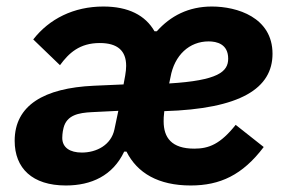

<svg xmlns="http://www.w3.org/2000/svg" viewBox="-20 -557 867 589"><path d="M231 -89C195 -89 171 -104 171 -134C171 -135 171 -150 175 -165C185 -204 221 -211 262 -213L343 -217L331 -160C321 -112 276 -89 231 -89ZM620 -430C645 -430 680 -422 680 -377C680 -337 649 -310 499 -301L503 -320C515 -388 561 -430 620 -430ZM182 12C260 12 326 -18 361 -92H368C401 -26 466 12 565 12C655 12 724 -20 789 -106L703 -174C656 -115 621 -101 576 -101C506 -101 482 -135 482 -185C482 -192 482 -200 484 -216C718 -223 816 -286 816 -392C816 -504 707 -537 630 -537C558 -537 503 -508 461 -461H454C426 -510 374 -537 297 -537C206 -537 131 -499 82 -436L164 -357C191 -394 224 -425 286 -425C341 -425 367 -401 367 -355C367 -346 366 -337 364 -325L359 -298L268 -294C115 -287 25 -234 25 -125C25 -41 79 12 182 12Z"/></svg>

Font: LVC Sans
Style: Bold Italic
Weight: 700
Italic angle: -11.31°
Designer: Mike Abbink, Paul van der Laan, Pieter van Rosmalen
Foundry: Bold Monday
Version: Version 3.0